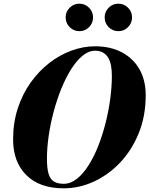

<svg xmlns="http://www.w3.org/2000/svg" viewBox="-20 -1011 810 1041"><path d="M325.5 10Q194.5 10 122.8 -61.5Q51 -133 51 -255Q51 -346 76.5 -423.8Q102 -501.5 146.2 -563.5Q190.5 -625.5 247.2 -669.5Q304 -713.5 367.8 -736.8Q431.5 -760 495.5 -760Q578 -760 639.8 -727.8Q701.5 -695.5 735.8 -636Q770 -576.5 770 -495Q770 -381.5 732.2 -288.8Q694.5 -196 631 -129.2Q567.5 -62.5 488.2 -26.2Q409 10 325.5 10ZM325.5 -14.5Q363 -14.5 397 -41.5Q431 -68.5 460.2 -114.8Q489.5 -161 512.8 -220Q536 -279 552.5 -344.5Q569 -410 577.8 -475.5Q586.5 -541 586.5 -599Q586.5 -630.5 581.8 -655.8Q577 -681 566.2 -698.8Q555.5 -716.5 538 -726.2Q520.5 -736 495.5 -736Q460.5 -736 427.8 -709Q395 -682 365.8 -635.8Q336.5 -589.5 312.5 -530.2Q288.5 -471 271 -405.5Q253.5 -340 244 -274.5Q234.5 -209 234.5 -151Q234.5 -99 243.2 -69.2Q252 -39.5 272 -27Q292 -14.5 325.5 -14.5ZM621.5 -842Q591 -842 569.2 -863.8Q547.5 -885.5 547.5 -917Q547.5 -947.5 569.2 -969.2Q591 -991 621.5 -991Q652.5 -991 674.2 -969.2Q696 -947.5 696 -917Q696 -885.5 674.2 -863.8Q652.5 -842 621.5 -842ZM410.5 -842Q379.5 -842 357.8 -863.8Q336 -885.5 336 -917Q336 -947.5 357.8 -969.2Q379.5 -991 410.5 -991Q441 -991 462.8 -969.2Q484.5 -947.5 484.5 -917Q484.5 -885.5 462.8 -863.8Q441 -842 410.5 -842Z"/></svg>

Font: Bodoni Moda 9pt ExtraBold
Style: Italic
Weight: 800
Italic angle: -13°
Designer: Owen Earl
Foundry: indestructible type
Version: Version 2.004